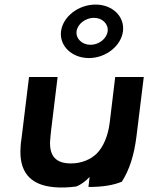

<svg xmlns="http://www.w3.org/2000/svg" viewBox="-20 -810 649 840"><path d="M315 -673C319 -705 354 -732 391 -732C428 -732 455 -705 451 -673C447 -641 413 -614 376 -614C339 -614 311 -641 315 -673ZM247 -673C239 -610 294 -556 369 -556C444 -556 510 -610 518 -673C526 -737 473 -790 398 -790C323 -790 255 -737 247 -673ZM107 -473 74 -203C72 -190 70 -177 70 -165C63 -61 109 0 218 9C249 12 281 10 313 6C337 -3 356 -19 372 -36L367 8C431 8 476 0 513 -15C547 -68 567 -133 577 -213L609 -473H484L460 -274C453 -216 432 -166 402 -137C377 -113 338 -95 290 -95C223 -95 197 -129 199 -190C200 -207 202 -225 204 -243L232 -473Z"/></svg>

Font: Bluebird
Style: ExtObl
Weight: 400
Designer: Jasper
Foundry: Cannot Into Space Fonts
Version: Version 0.98